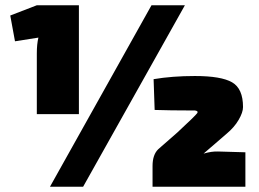

<svg xmlns="http://www.w3.org/2000/svg" viewBox="-20 -710 983 730"><path d="M280 -276H120V-507Q120 -542 126 -567L37 -553L19 -651L120 -690H280ZM296 0H170L556 -690H683ZM568 -292 564 -409Q635 -421 721 -421Q821 -421 862.5 -397Q904 -373 904 -303Q904 -283 887.5 -254.5Q871 -226 841 -201L754 -126Q785 -135 809 -134L913 -131V0H560V-79Q560 -122 582 -143L654 -206Q723 -270 730 -280Q735 -288 721 -290H704Q628 -290 568 -292Z"/></svg>

Font: Exo 2.0 Black
Style: Regular
Weight: 900
Designer: Natanael Gama
Version: Version 1.001;PS 001.001;hotconv 1.0.70;makeotf.lib2.5.58329